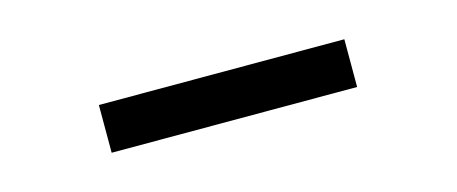

<svg xmlns="http://www.w3.org/2000/svg" viewBox="-23 -436 647 272"><g transform="rotate(-15 300.0 -300.0)"><path d="M120 -335H480V-265H120Z"/></g></svg>

Font: Sligoil Micro
Style: Regular
Weight: 400
Designer: Ariel Martín Pérez
Foundry: Igor Stepanchenko
Version: Version 1.001